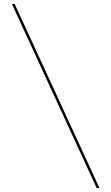

<svg xmlns="http://www.w3.org/2000/svg" viewBox="-20 -800 562 970"><path d="M468.5 150 40 -780H54L482.5 150Z"/></svg>

Font: Bodoni Moda 18pt
Style: Bold
Weight: 700
Designer: Owen Earl
Foundry: indestructible type
Version: Version 2.004